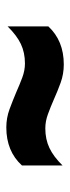

<svg xmlns="http://www.w3.org/2000/svg" viewBox="173 -683 222 608"><g transform="rotate(90 284.0 -379.0)"><path d="M383.5 -288Q353.5 -288 325.8 -298.2Q298 -308.5 272 -319.5Q248.5 -330 225.8 -338.5Q203 -347 181 -347Q146.5 -347 119.2 -334Q92 -321 63.5 -292V-421Q109 -470 184 -470Q214.5 -470 242 -460Q269.5 -450 295 -438.5Q319 -428 341.5 -419.8Q364 -411.5 386.5 -411.5Q421 -411.5 448.5 -424.5Q476 -437.5 504 -466V-337.5Q459 -288 383.5 -288Z"/></g></svg>

Font: Encode Sans SC SemiExpanded
Style: Bold
Weight: 700
Width: 6
Designer: Multiple Designers
Foundry: Impallari Type
Version: Version 3.002